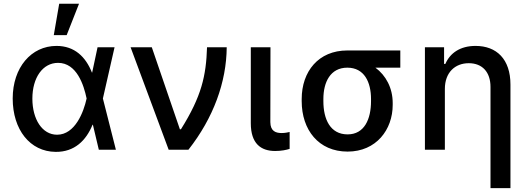

<svg xmlns="http://www.w3.org/2000/svg" viewBox="-20 -797 2808 1022"><path d="M276.3 11.4C376.4 12.4 438.2 -48.7 472.7 -133.2H474.4L506 0H596.9L527.7 -272.7L589.8 -545.5H499.3L470.5 -410.5H469.5C436.1 -494.7 376.8 -552.6 280.9 -552.6C146 -552.6 47.6 -437.5 47.6 -272.7C47.6 -106.9 139.6 10.3 276.3 11.4ZM152.3 -272C152.3 -383.5 207.4 -462.4 289.1 -462.4C388.5 -462.4 426.1 -344.1 440.7 -274.1L441.1 -272.7L440.7 -271.3C425.4 -201 379.6 -79.9 283.7 -79.9C204.9 -79.9 152.3 -161.9 152.3 -272ZM266.3 -610.1H334.9L400.6 -777H295.1Z M877.8 0H983C1116.5 -169.7 1185.4 -360.1 1186.8 -545.5H1082C1077.1 -393.5 1053.3 -284.8 943.2 -109H937.5L788 -545.5H675.1Z M1315 -545.5V-141C1315 -33 1368.3 6.7 1444.6 6.7C1478.3 6.7 1503.9 1.1 1521.7 -4.6V-94.5C1513.5 -92.3 1495.7 -88.8 1480.1 -88.8C1447.8 -88.8 1419.4 -98.4 1419 -147L1419.7 -545.5Z M1585.9 -269.9V-258.5C1585.9 -106.2 1675.4 9.9 1830.3 9.9C1982.6 9.9 2070.3 -106.9 2070.3 -238.6V-248.6C2070.3 -328.8 2034.1 -395.6 1978.3 -436.8H2110.8V-528.4H1828.8C1675.1 -528.4 1585.9 -416.5 1585.9 -269.9ZM1701.3 -258.5V-269.9C1701.3 -359.4 1738.3 -436.8 1828.8 -436.8C1919.4 -436.8 1954.9 -359.4 1954.9 -269.9V-258.5C1954.9 -162.6 1919.4 -81.7 1830.3 -81.7C1737.6 -81.7 1701.3 -162.6 1701.3 -258.5Z M2348 -323.9C2348 -410.9 2402 -460.6 2475.1 -460.6C2547.6 -460.6 2590.9 -413 2590.9 -334.2V204.5H2697.1V-346.9C2697.1 -482.2 2623.2 -552.6 2511.4 -552.6C2429.7 -552.6 2375.7 -514.9 2350.5 -456.7H2343.8V-545.5H2241.8V0H2348Z"/></svg>

Font: Magic Ui Pro Medium
Style: Regular
Weight: 500
Designer: Stefan Endress, Andreas Faust
Version: Version 1.000;FEAKit 1.0